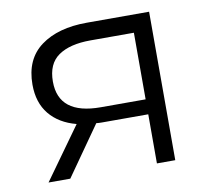

<svg xmlns="http://www.w3.org/2000/svg" viewBox="-64 -598 734 670"><g transform="rotate(-10 303.0 -263.0)"><path d="M440 0V-174H275Q265 -174 256 -175L133 0H56L188 -184Q127 -200 93.5 -241Q60 -282 60 -346Q60 -436 121 -481Q182 -526 284 -526H505V0ZM440 -227V-463H286Q213 -463 172.5 -435Q132 -407 132 -344Q132 -227 281 -227Z"/></g></svg>

Font: Montserrat
Style: Regular
Weight: 400
Designer: Julieta Ulanovsky
Foundry: Julieta Ulanovsky
Version: Version 9.000; ttfautohint (v1.8.4.7-5d5b)